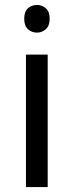

<svg xmlns="http://www.w3.org/2000/svg" viewBox="-20 -757 298 777"><path d="M173 -536V0H85V-536ZM130 -737Q150 -737 165.5 -723.5Q181 -710 181 -681Q181 -653 165.5 -639Q150 -625 130 -625Q108 -625 93 -639Q78 -653 78 -681Q78 -710 93 -723.5Q108 -737 130 -737Z"/></svg>

Font: lmalayalam05
Style: Book
Weight: 400
Designer: Jelle Bosma - Monotype Design Team
Foundry: Monotype Imaging Inc.
Version: Version 2.003